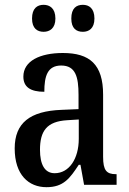

<svg xmlns="http://www.w3.org/2000/svg" viewBox="-20 -767 537 797"><path d="M324 -635C349 -635 372 -649 372 -690C372 -733 349 -747 324 -747C297 -747 276 -733 276 -690C276 -649 297 -635 324 -635ZM161 -635C186 -635 210 -649 210 -690C210 -733 186 -747 161 -747C135 -747 113 -733 113 -690C113 -649 135 -635 161 -635ZM173 10C244 10 270 -27 307 -83H314L329 0H464V-44H461C422 -44 408 -60 408 -116V-374C408 -500 352 -547 241 -547C146 -547 77 -514 77 -449C77 -406 106 -386 164 -386C164 -451 177 -495 234 -495C294 -495 306 -447 306 -373V-314L235 -311C105 -306 41 -257 41 -151C41 -41 99 10 173 10ZM207 -48C165 -48 146 -85 146 -145C146 -223 174 -263 259 -268L307 -271V-191C307 -108 267 -48 207 -48Z"/></svg>

Font: Noto Serif Myanmar Condensed Medium
Style: Regular
Weight: 500
Width: 3
Designer: Ben Mitchell and the Monotype Design Team
Foundry: Monotype Imaging Inc.
Version: Version 2.106